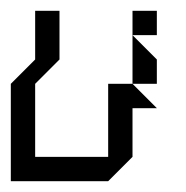

<svg xmlns="http://www.w3.org/2000/svg" viewBox="-20 -245 343 355"><path d="M225 -180V-225H270V-180ZM225 -90V-180L270 -135V-90ZM45 45H180V-90H225L270 -45H225V45L180 90H0V-90L45 -135V-225H90V-135L45 -90Z"/></svg>

Font: Rubik Iso
Style: Regular
Weight: 400
Designer: Hubert and Fischer, NaN
Foundry: Hubert and Fischer, NaN
Version: Version 2.200